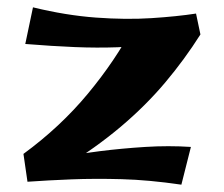

<svg xmlns="http://www.w3.org/2000/svg" viewBox="-20 -494 610 524"><path d="M154 -37 44 -74Q145 -148 220 -238.5Q295 -329 344 -422L527 -400Q484 -332 431 -269Q378 -206 310 -148.5Q242 -91 154 -37ZM475 10Q386 -3 312 -5Q238 -7 175 -4.5Q112 -2 55 2L44 -74L142 -65Q193 -74 253 -81.5Q313 -89 376.5 -93Q440 -97 501 -93ZM49 -374 70 -474Q160 -452 242 -446Q324 -440 393.5 -444.5Q463 -449 515 -457L527 -400Q465 -383 410 -375Q355 -367 300 -365Q245 -363 184 -365.5Q123 -368 49 -374Z"/></svg>

Font: Marhey Light Medium
Style: Regular
Weight: 500
Version: Version 1.000